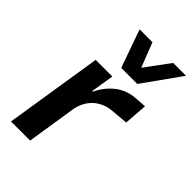

<svg xmlns="http://www.w3.org/2000/svg" viewBox="-225 -843 930 930"><g transform="rotate(45 239.5 -378.0)"><path d="M36 0 115 -501H229L210 -382H214Q240 -437 284 -470.5Q328 -504 387 -507L443 -511L434 -391L344 -383Q310 -380 281 -364Q252 -348 233 -320.5Q214 -293 207 -257L167 0ZM230 -561 161 -756H249L298 -630L391 -756H479L340 -561Z"/></g></svg>

Font: Nunito Sans 7pt SemiCondensed
Style: Bold Italic
Weight: 700
Width: 4
Italic angle: -9°
Designer: Vernon Adams
Foundry: Vernon Adams
Version: Version 3.101;gftools[0.9.27]